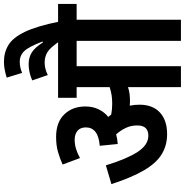

<svg xmlns="http://www.w3.org/2000/svg" viewBox="-2 -934 936 972"><g transform="rotate(-90 466.0 -448.0)"><path d="M422 -210Q422 -143 382.5 -106.5Q343 -70 273 -70Q217 -70 172.5 -96.5Q128 -123 91 -185Q54 -247 20 -352L115 -380Q147 -275 182.5 -220Q218 -165 265 -165Q317 -165 317 -221Q317 -253 304.5 -279Q292 -305 272 -328Q249 -322 223 -320L214 -411Q262 -415 284.5 -433Q307 -451 307 -481Q307 -509 290 -523.5Q273 -538 244 -538Q221 -538 198 -531Q175 -524 152 -511L119 -599Q150 -613 183 -622.5Q216 -632 259 -632Q333 -632 373 -590.5Q413 -549 413 -484Q413 -447 399 -417.5Q385 -388 360 -368Q366 -361 372 -353Q398 -348 427 -348Q451 -348 470.5 -351Q490 -354 511 -361V-528H457V-622H932V-528H852V0H745V-528H617V0H511V-268Q493 -262 475.5 -260Q458 -258 439 -258Q429 -258 417 -259Q422 -235 422 -210ZM743 -615Q710 -663 687 -676.5Q664 -690 635 -690Q604 -690 572 -674L545 -753Q587 -771 627 -771Q661 -771 686.5 -755Q712 -739 737 -699L742 -700Q716 -769 694 -792.5Q672 -816 639 -816Q610 -816 583 -804L559 -882Q578 -888 598 -892Q618 -896 640 -896Q687 -896 724.5 -873Q762 -850 791 -789.5Q820 -729 843 -615Z"/></g></svg>

Font: Noto Sans Devanagari Condensed SemiBold
Style: Regular
Weight: 600
Width: 3
Designer: Jelle Bosma - Monotype Design Team
Foundry: Monotype Imaging Inc.
Version: Version 2.004; ttfautohint (v1.8.4.7-5d5b)